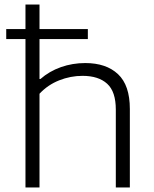

<svg xmlns="http://www.w3.org/2000/svg" viewBox="-20 -828 678 848"><path d="M553.5 -347V0H491.5V-344Q491.5 -423.5 453.2 -458.2Q415 -493 344.5 -493Q291.5 -493 241.5 -473.2Q191.5 -453.5 154.5 -414V0H92.5V-655.5H7.5V-699.5H92.5V-808H154.5V-699.5H368V-655.5H154.5V-479H158.5Q198 -513.5 249 -531.5Q300 -549.5 356.5 -549.5Q449 -549.5 501.2 -500.5Q553.5 -451.5 553.5 -347Z"/></svg>

Font: Encode Sans Expanded Light
Style: Regular
Weight: 300
Width: 7
Designer: Multiple Designers
Foundry: Impallari Type
Version: Version 2.000